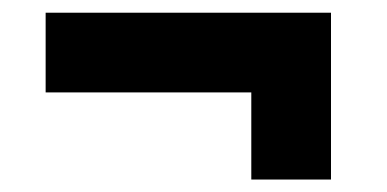

<svg xmlns="http://www.w3.org/2000/svg" viewBox="-20 -421 615 305"><path d="M379.2 -135.8V-274.2H52.5V-400.8H505.8V-135.8Z"/></svg>

Font: Funnel Display ExtraBold
Style: Regular
Weight: 800
Designer: NORD ID, Kristian Moeller
Foundry: Dicotype
Version: Version 1.000